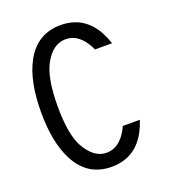

<svg xmlns="http://www.w3.org/2000/svg" viewBox="-137 -845 859 958"><g transform="rotate(-20 293.0 -366.0)"><path d="M504.4 -163.1Q493.2 -130.4 480.5 -106Q419.9 9.8 293 9.8Q167 9.8 105.5 -106Q53.7 -203.6 53.7 -366.2Q53.7 -529.3 105.5 -626.5Q167 -742.2 293 -742.2Q419.4 -742.2 480.5 -626.5Q495.6 -597.7 504.4 -569.3H413.6Q410.2 -577.6 406.2 -585Q362.3 -667.5 293 -667.5Q224.1 -667.5 179.7 -585Q141.6 -514.2 141.6 -366.2Q141.6 -215.3 179.7 -147.5Q226.1 -64.9 293 -64.9Q362.3 -64.9 406.2 -147.5Q410.2 -154.8 413.6 -163.1Z"/></g></svg>

Font: Consola Mono
Style: Book
Weight: 400
Monospace: yes
Designer: Wojciech Kalinowski "wmk69" (wmk69@o2.pl)
Foundry: Wojciech Kalinowski "wmk69" (wmk69@o2.pl)
Version: Version 2.1.0